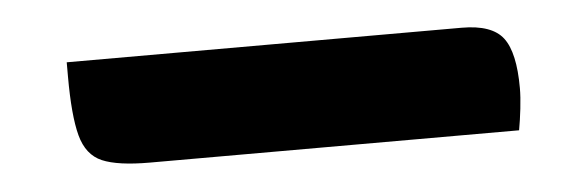

<svg xmlns="http://www.w3.org/2000/svg" viewBox="-26 17 652 215"><g transform="rotate(-5 300.0 125.0)"><path d="M53 65H497Q531 65 543.5 81.5Q556 98 556 138Q556 148 554.5 161Q553 174 551 185H136Q100 185 82.5 177.5Q65 170 59 147.5Q53 125 53 81Z"/></g></svg>

Font: Recursive Mn Csl St SmB
Style: Regular
Weight: 600
Monospace: yes
Version: Version 1.079;hotconv 1.0.112;makeotfexe 2.5.65598; ttfautoh